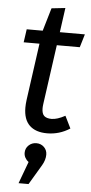

<svg xmlns="http://www.w3.org/2000/svg" viewBox="-62 -692 482 1016"><g transform="rotate(5 179.0 -184.5)"><path d="M325 -24Q269 12 204 12Q143 12 110.5 -19.5Q78 -51 78 -114Q78 -132 81 -155L123 -457H39L49 -527H134L170 -649L243 -657L225 -527H358L337 -457H215L171 -142Q170 -135 169.5 -129Q169 -123 169 -118Q169 -89 182 -77.5Q195 -66 221 -66Q251 -66 293 -89ZM130 288H77L120 172Q109 164 102 151.5Q95 139 95 125Q95 101 112 85Q129 69 153 69Q177 69 193.5 85Q210 101 210 125Q210 153 193 182Z"/></g></svg>

Font: Yekcdsyqcyvpieeyorgstswgcgt
Style: Regular
Weight: 400
Italic angle: -8°
Designer: Carrois Corporate & Edenspiekermann
Foundry: Carrois Corporate GbR & Edenspiekermann AG
Version: Version 2.001